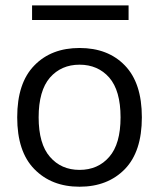

<svg xmlns="http://www.w3.org/2000/svg" viewBox="-20 -688 590 713"><path d="M275.4 -509.8C205.6 -509.8 149.4 -488.3 107.4 -444.8C64.9 -401.4 43.9 -337.4 43.9 -252.4C43.9 -167.5 64.9 -103.5 107.4 -60.1C149.9 -16.6 205.6 5.4 275.4 5.4C345.2 5.4 401.4 -16.6 443.8 -60.1C485.8 -103.5 506.8 -167.5 506.8 -252.4C506.8 -337.4 485.8 -401.4 443.8 -444.8C401.9 -488.3 345.7 -509.8 275.4 -509.8ZM275.4 -447.8C320.8 -447.8 357.9 -431.6 385.7 -399.9C413.6 -367.7 427.7 -318.4 427.7 -252.4C427.7 -186.5 413.6 -137.2 385.7 -105.5C357.9 -73.2 320.8 -57.1 275.4 -57.1C230 -57.1 193.4 -73.2 165.5 -105.5C137.7 -137.2 123.5 -186.5 123.5 -252.4C123.5 -318.4 137.7 -367.7 165.5 -399.9C193.4 -431.6 230 -447.8 275.4 -447.8ZM99.1 -668V-613.8H457.5V-668Z"/></svg>

Font: Estedad Regular
Style: Regular
Weight: 400
Designer: Amin Abedi
Version: Version 7.3